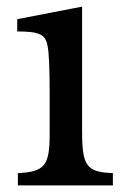

<svg xmlns="http://www.w3.org/2000/svg" viewBox="-20 -560 381 580"><path d="M228 -162V-540L32 -502V-465C98 -465 117 -456 123 -424C128 -406 130 -355 130 -278V-154C130 -60 115 -41 34 -37V0H321V-37C242 -40 228 -58 228 -162Z"/></svg>

Font: Libre Baskerville
Style: Regular
Weight: 400
Designer: Pablo Impallari, Rodrigo Fuenzalida
Foundry: Pablo Impallari, Rodrigo Fuenzalida
Version: Version 1.051;Glyphs 3.2.3 (3260)